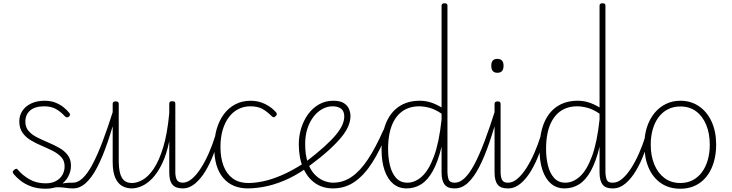

<svg xmlns="http://www.w3.org/2000/svg" viewBox="-20 -1135 4473 1174"><path d="M314 -1Q344 -10 364 -13.5Q384 -17 398.5 -17.5Q413 -18 426 -18Q435 -18 440 -12.5Q445 -7 445 -0.5Q445 6 440 11.5Q435 17 426 17Q405 17 385 14Q365 11 342.5 10Q320 9 289 16ZM259 19Q207 19 168 4Q129 -11 103.5 -32Q78 -53 65 -69Q58 -77 58 -83Q58 -89 66 -96Q74 -103 80 -103Q86 -103 91 -95Q117 -64 159.5 -39Q202 -14 259 -14Q296 -14 322 -28Q348 -42 361.5 -65.5Q375 -89 375 -118Q375 -152 355 -174Q335 -196 303.5 -212Q272 -228 236.5 -243Q201 -258 169.5 -276.5Q138 -295 118 -323Q98 -351 98 -393Q98 -429 117 -457.5Q136 -486 171 -502.5Q206 -519 253 -519Q290 -519 319 -507.5Q348 -496 369.5 -478.5Q391 -461 404 -444Q409 -438 408 -432Q407 -426 400 -421Q395 -417 388.5 -417.5Q382 -418 376 -425Q348 -455 319 -470Q290 -485 251 -485Q194 -485 164.5 -459.5Q135 -434 135 -391Q135 -357 155 -334Q175 -311 207 -295Q239 -279 274.5 -264Q310 -249 342 -231Q374 -213 394 -187Q414 -161 414 -121Q414 -88 397 -55.5Q380 -23 346 -2Q312 19 259 19Z M427 17Q418 17 413 11.5Q408 6 408 -0.5Q408 -7 413 -12.5Q418 -18 427 -18Q456 -18 485.5 -45.5Q515 -73 545 -129Q575 -185 607.5 -270.5Q640 -356 676 -471Q678 -479 684 -480.5Q690 -482 695 -478Q700 -474 697 -464Q668 -353 637.5 -264Q607 -175 574.5 -112.5Q542 -50 505.5 -16.5Q469 17 427 17Z M786 17Q754 17 727.5 2.5Q701 -12 685 -47.5Q669 -83 669 -145V-500Q669 -508 673.5 -511.5Q678 -515 687 -515Q697 -515 701.5 -511.5Q706 -508 706 -500V-155Q706 -108 714 -77Q722 -46 739.5 -31Q757 -16 787 -16Q818 -16 852.5 -35.5Q887 -55 919.5 -102.5Q952 -150 977.5 -233Q1003 -316 1015 -443V-501Q1015 -510 1019.5 -513Q1024 -516 1034 -516Q1043 -516 1047.5 -513Q1052 -510 1052 -501V-83Q1052 -52 1061.5 -35Q1071 -18 1099 -18Q1106 -18 1109.5 -12.5Q1113 -7 1113 -0.5Q1113 6 1109.5 11.5Q1106 17 1099 17Q1078 17 1062 12Q1046 7 1035.5 -5Q1025 -17 1020 -35.5Q1015 -54 1015 -81V-272Q998 -189 970.5 -133Q943 -77 911 -44Q879 -11 846.5 3Q814 17 786 17Z M1097 17Q1088 17 1083 11.5Q1078 6 1078 -0.5Q1078 -7 1083 -12.5Q1088 -18 1097 -18Q1126 -18 1154.5 -42.5Q1183 -67 1209 -108Q1235 -149 1257 -199Q1279 -249 1295 -301Q1298 -308 1303.5 -309Q1309 -310 1313.5 -306.5Q1318 -303 1316 -294Q1306 -247 1286 -193Q1266 -139 1237.5 -91Q1209 -43 1173.5 -13Q1138 17 1097 17Z M1495 17Q1399 17 1344.5 -47.5Q1290 -112 1290 -233Q1290 -294 1305 -346Q1320 -398 1349 -437Q1378 -476 1419.5 -497.5Q1461 -519 1513 -519Q1560 -519 1601 -499Q1642 -479 1670 -446Q1672 -442 1672.5 -437Q1673 -432 1665 -424Q1658 -417 1652 -418.5Q1646 -420 1642 -424Q1612 -454 1583.5 -469.5Q1555 -485 1510 -485Q1471 -485 1437.5 -468Q1404 -451 1379.5 -418.5Q1355 -386 1341.5 -340Q1328 -294 1328 -236Q1328 -171 1346.5 -121.5Q1365 -72 1403 -44Q1441 -16 1500 -16Q1509 -16 1513 -11Q1517 -6 1516 0.5Q1515 7 1509.5 12Q1504 17 1495 17Z M1495 17Q1486 17 1481.5 12Q1477 7 1477.5 0.5Q1478 -6 1483.5 -11Q1489 -16 1500 -16Q1539 -16 1589.5 -26.5Q1640 -37 1701 -63Q1762 -89 1831 -133Q1837 -137 1842.5 -134.5Q1848 -132 1852 -126Q1856 -120 1856 -114Q1856 -108 1851 -105Q1781 -57 1717 -30.5Q1653 -4 1597 6.5Q1541 17 1495 17Z M1847 -143Q1916 -196 1962 -237.5Q2008 -279 2035 -312Q2062 -345 2073.5 -372Q2085 -399 2085 -423Q2085 -455 2066 -470Q2047 -485 2013 -485Q1982 -485 1952 -469Q1922 -453 1898 -422.5Q1874 -392 1860 -349.5Q1846 -307 1846 -254Q1846 -188 1861.5 -142.5Q1877 -97 1902.5 -70Q1928 -43 1958 -30.5Q1988 -18 2016 -18Q2024 -18 2028 -12.5Q2032 -7 2032 -0.5Q2032 6 2028 11.5Q2024 17 2016 17Q1952 17 1905 -16.5Q1858 -50 1832.5 -111Q1807 -172 1807 -254Q1807 -303 1821.5 -350.5Q1836 -398 1863.5 -436Q1891 -474 1930 -496.5Q1969 -519 2018 -519Q2060 -519 2082.5 -504.5Q2105 -490 2114 -468.5Q2123 -447 2123 -425Q2123 -397 2110.5 -365.5Q2098 -334 2068.5 -297.5Q2039 -261 1990 -216.5Q1941 -172 1868 -118Z M2016 17Q2008 17 2004 11.5Q2000 6 2000 -0.5Q2000 -7 2004 -12.5Q2008 -18 2016 -18Q2078 -18 2130 -53.5Q2182 -89 2229.5 -160.5Q2277 -232 2324 -339Q2327 -345 2334 -346.5Q2341 -348 2346 -343Q2351 -338 2348 -326Q2306 -220 2257.5 -143Q2209 -66 2150 -24.5Q2091 17 2016 17Z M2466 17Q2418 17 2384 -11.5Q2350 -40 2331.5 -93.5Q2313 -147 2313 -223Q2313 -275 2322 -320.5Q2331 -366 2349.5 -402.5Q2368 -439 2396 -465Q2424 -491 2461.5 -505Q2499 -519 2546 -519Q2581 -519 2613 -509Q2645 -499 2680 -478V-1100Q2680 -1108 2684.5 -1111.5Q2689 -1115 2699 -1115Q2708 -1115 2712 -1111.5Q2716 -1108 2716 -1100V-89Q2716 -58 2723 -38Q2730 -18 2758 -18Q2765 -18 2768.5 -12.5Q2772 -7 2772 -0.5Q2772 6 2768.5 11.5Q2765 17 2758 17Q2739 17 2724.5 12Q2710 7 2700 -5Q2690 -17 2685 -35.5Q2680 -54 2680 -81V-238Q2658 -146 2626.5 -89.5Q2595 -33 2555 -8Q2515 17 2466 17ZM2471 -18Q2518 -18 2560 -56Q2602 -94 2633.5 -179Q2665 -264 2680 -404V-440Q2640 -467 2605.5 -476Q2571 -485 2543 -485Q2507 -485 2477 -474Q2447 -463 2424 -441.5Q2401 -420 2385 -388.5Q2369 -357 2361 -316Q2353 -275 2353 -224Q2353 -170 2364.5 -123Q2376 -76 2402 -47Q2428 -18 2471 -18Z M2762 17Q2753 17 2748 11.5Q2743 6 2743 -0.5Q2743 -7 2748 -12.5Q2753 -18 2762 -18Q2791 -18 2820.5 -45.5Q2850 -73 2880 -129Q2910 -185 2942.5 -270.5Q2975 -356 3011 -471Q3013 -479 3019 -480.5Q3025 -482 3030 -478Q3035 -474 3032 -464Q3003 -353 2972.5 -264Q2942 -175 2909.5 -112.5Q2877 -50 2840.5 -16.5Q2804 17 2762 17Z M3084 17Q3064 17 3049 12Q3034 7 3024 -5Q3014 -17 3009 -35.5Q3004 -54 3004 -81V-500Q3004 -508 3009 -511.5Q3014 -515 3022 -515Q3032 -515 3036.5 -511.5Q3041 -508 3041 -500V-83Q3041 -52 3050 -35Q3059 -18 3084 -18Q3092 -18 3095 -12.5Q3098 -7 3098 -0.5Q3098 6 3094.5 11.5Q3091 17 3084 17ZM3021 -690Q3002 -690 2993 -701Q2984 -712 2984 -733Q2984 -754 2993 -764.5Q3002 -775 3021 -775Q3040 -775 3049.5 -764.5Q3059 -754 3059 -733Q3059 -711 3049.5 -700.5Q3040 -690 3021 -690Z M3087 17Q3078 17 3073 11.5Q3068 6 3068 -0.5Q3068 -7 3073 -12.5Q3078 -18 3087 -18Q3116 -18 3144.5 -42.5Q3173 -67 3199 -108Q3225 -149 3247 -199Q3269 -249 3285 -301Q3288 -308 3293.5 -309Q3299 -310 3303.5 -306.5Q3308 -303 3306 -294Q3296 -247 3276 -193Q3256 -139 3227.5 -91Q3199 -43 3163.5 -13Q3128 17 3087 17Z M3432 17Q3384 17 3350 -11.5Q3316 -40 3297.5 -93.5Q3279 -147 3279 -223Q3279 -275 3288 -320.5Q3297 -366 3315.5 -402.5Q3334 -439 3362 -465Q3390 -491 3427.5 -505Q3465 -519 3512 -519Q3547 -519 3579 -509Q3611 -499 3646 -478V-1100Q3646 -1108 3650.5 -1111.5Q3655 -1115 3665 -1115Q3674 -1115 3678 -1111.5Q3682 -1108 3682 -1100V-89Q3682 -58 3689 -38Q3696 -18 3724 -18Q3731 -18 3734.5 -12.5Q3738 -7 3738 -0.5Q3738 6 3734.5 11.5Q3731 17 3724 17Q3705 17 3690.5 12Q3676 7 3666 -5Q3656 -17 3651 -35.5Q3646 -54 3646 -81V-238Q3624 -146 3592.5 -89.5Q3561 -33 3521 -8Q3481 17 3432 17ZM3437 -18Q3484 -18 3526 -56Q3568 -94 3599.5 -179Q3631 -264 3646 -404V-440Q3606 -467 3571.5 -476Q3537 -485 3509 -485Q3473 -485 3443 -474Q3413 -463 3390 -441.5Q3367 -420 3351 -388.5Q3335 -357 3327 -316Q3319 -275 3319 -224Q3319 -170 3330.5 -123Q3342 -76 3368 -47Q3394 -18 3437 -18Z M3728 17Q3719 17 3714 11.5Q3709 6 3709 -0.5Q3709 -7 3714 -12.5Q3719 -18 3728 -18Q3757 -18 3785.5 -42.5Q3814 -67 3840 -108Q3866 -149 3888 -199Q3910 -249 3926 -301Q3929 -308 3934.5 -309Q3940 -310 3944.5 -306.5Q3949 -303 3947 -294Q3937 -247 3917 -193Q3897 -139 3868.5 -91Q3840 -43 3804.5 -13Q3769 17 3728 17Z M4140 19Q4071 19 4021.5 -15Q3972 -49 3946 -109.5Q3920 -170 3920 -250Q3920 -310 3936.5 -359.5Q3953 -409 3982.5 -444.5Q4012 -480 4052 -499.5Q4092 -519 4140 -519Q4205 -519 4254.5 -485Q4304 -451 4331.5 -390.5Q4359 -330 4359 -250Q4359 -202 4349 -160.5Q4339 -119 4320.5 -86Q4302 -53 4275.5 -29.5Q4249 -6 4215 6.5Q4181 19 4140 19ZM4140 -16Q4182 -16 4215 -33Q4248 -50 4271.5 -81.5Q4295 -113 4307.5 -156Q4320 -199 4320 -250Q4320 -319 4298 -372Q4276 -425 4236 -454.5Q4196 -484 4140 -484Q4098 -484 4064.5 -467Q4031 -450 4007.5 -419Q3984 -388 3971.5 -345Q3959 -302 3959 -250Q3959 -182 3981 -129Q4003 -76 4043.5 -46Q4084 -16 4140 -16Z"/></svg>

Font: Playwrite FR Moderne Thin
Style: Regular
Weight: 250
Version: Version 1.002